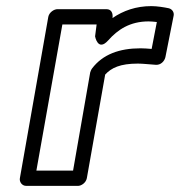

<svg xmlns="http://www.w3.org/2000/svg" viewBox="-20 -583 588 628"><path d="M466 -513C473 -513 485 -512 493 -511L476 -423C462 -424 452 -425 440 -425C370 -425 316 -405 281 -359C278 -355 276 -349 275 -346L219 -25H99L184 -503H296L291 -464C291 -464 300 -413 334 -451C365 -486 405 -513 466 -513ZM328 -553H168C157 -553 141 -543 138 -528L45 0C43 11 51 25 66 25H235C246 25 261 15 264 0L324 -339C344 -361 373 -375 431 -375C447 -375 473 -372 490 -371C506 -370 518 -383 521 -396L548 -532C550 -542 544 -553 532 -556C518 -559 494 -563 475 -563C425 -563 383 -548 348 -524C350 -539 345 -553 328 -553Z"/></svg>

Font: Asimov
Style: XWidOuIt
Weight: 500
Designer: Google
Version: Version 2.000980; 2014